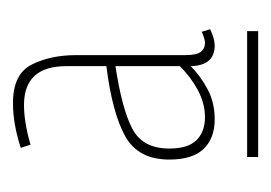

<svg xmlns="http://www.w3.org/2000/svg" viewBox="-81 -634 418 296"><g transform="rotate(-90 128.0 -486.0)"><path d="M30 -434Q30 -482 66 -502Q102 -522 174 -531V-593Q174 -658 114 -658Q88 -658 53 -648L48 -663Q85 -675 117 -675Q162 -675 176.5 -646Q191 -617 191 -578V-410Q191 -392 196 -385.5Q201 -379 210 -379Q216 -379 227 -384L231 -371Q216 -364 206 -364Q175 -364 174 -401Q159 -386 138.5 -375Q118 -364 92 -364Q63 -364 46.5 -381Q30 -398 30 -434ZM47 -434Q47 -405 60 -392Q73 -379 95 -379Q117 -379 138 -390.5Q159 -402 174 -418V-517Q108 -507 77.5 -491Q47 -475 47 -434ZM34 -297V-314H228V-297Z"/></g></svg>

Font: Georama SemiCondensed Thin
Style: Regular
Weight: 100
Width: 4
Designer: Jean-Baptiste Levee
Foundry: Production Type
Version: Version 1.000